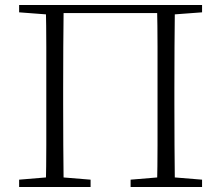

<svg xmlns="http://www.w3.org/2000/svg" viewBox="-20 -743 877 763"><path d="M162 0Q164 -83 164 -166Q164 -249 164 -333V-390Q164 -474 164 -557.5Q164 -641 162 -723H233Q232 -641 231.5 -557.5Q231 -474 231 -390V-333Q231 -248 231.5 -165.5Q232 -83 233 0ZM604 0Q606 -83 606 -165.5Q606 -248 606 -333V-390Q606 -474 606 -557.5Q606 -641 604 -723H675Q674 -641 673.5 -557.5Q673 -474 673 -390V-333Q673 -249 673.5 -166Q674 -83 675 0ZM56 0V-29L188 -40H206L340 -29V0ZM499 0V-29L631 -40H649L783 -29V0ZM56 -694V-723H198V-684H188ZM640 -684V-723H783V-694L649 -684ZM198 -691V-723H640V-691Z"/></svg>

Font: Noto Serif JP ExtraLight
Style: Regular
Weight: 200
Designer: Ryoko NISHIZUKA  (kana & ideographs); Frank Grießhammer (Latin, Greek & Cyrillic); Wenlong ZHANG  (bopomofo); Sandoll Co
Foundry: Adobe
Version: Version 2.002-H1;hotconv 1.1.0;makeotfexe 2.6.0